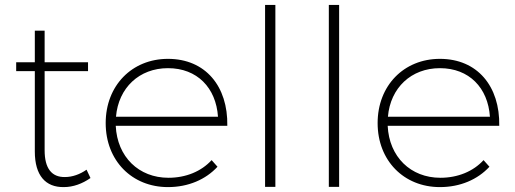

<svg xmlns="http://www.w3.org/2000/svg" viewBox="-20 -762 2101 783"><path d="M333 -70C306 -51 275 -40 245 -40C191 -39 162 -75 162 -149V-472H339V-508H162V-637H122V-508H46V-472H122V-144C122 -46 166 2 240 1C279 1 316 -13 349 -36Z M665 -522C518 -522 411 -413 411 -260C411 -107 518 1 665 1C748 1 819 -30 867 -82L843 -109C801 -63 738 -37 667 -37C546 -37 458 -122 452 -249H907C910 -410 818 -522 665 -522ZM453 -286C463 -404 548 -484 665 -484C784 -484 861 -404 869 -286Z M1061 -742V0H1103V-742Z M1321 -742V0H1363V-742Z M1774 -522C1627 -522 1520 -413 1520 -260C1520 -107 1627 1 1774 1C1857 1 1928 -30 1976 -82L1952 -109C1910 -63 1847 -37 1776 -37C1655 -37 1567 -122 1561 -249H2016C2019 -410 1927 -522 1774 -522ZM1562 -286C1572 -404 1657 -484 1774 -484C1893 -484 1970 -404 1978 -286Z"/></svg>

Font: Montserrat ExtraLight
Style: Regular
Weight: 250
Designer: Julieta Ulanovsky
Foundry: Julieta Ulanovsky
Version: Version 4.000